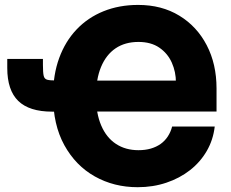

<svg xmlns="http://www.w3.org/2000/svg" viewBox="-20 -758 950 788"><path d="M544.9 10.3Q447.8 10.3 369.1 -33.9Q290.5 -78.1 244.1 -162.1Q197.8 -246.1 197.8 -364.7Q197.8 -451.2 222.9 -519.8Q248 -588.4 294.4 -637.2Q340.8 -686 405 -711.9Q469.2 -737.8 546.9 -737.8Q643.6 -737.8 715.8 -693.8Q788.1 -649.9 828.4 -572.5Q868.7 -495.1 868.7 -395V-300.3H316.9V-427.2H735.4L702.1 -419.4Q702.1 -462.9 685.1 -501Q668 -539.1 633.8 -562.5Q599.6 -585.9 548.3 -585.9Q493.2 -585.9 454.3 -559.6Q415.5 -533.2 394.8 -483.4Q374 -433.6 374 -362.8Q374 -293 395.3 -243.2Q416.5 -193.4 455.8 -167.5Q495.1 -141.6 548.3 -141.6Q576.2 -141.6 598.9 -148.2Q621.6 -154.8 639.2 -167.2Q656.7 -179.7 668.7 -198Q680.7 -216.3 686.5 -238.8H861.3Q855 -184.1 828.6 -138.4Q802.2 -92.8 759.8 -59.6Q717.3 -26.4 662.6 -8.1Q607.9 10.3 544.9 10.3ZM9.8 -516.1H156.2V-491.7Q156.2 -460.4 159.2 -447.3Q162.1 -434.1 173.3 -430.9Q184.6 -427.7 210 -427.7H239.3V-299.8H193.8Q100.1 -299.8 54.9 -343.8Q9.8 -387.7 9.8 -479Z"/></svg>

Font: Inter 17pt ExtraBold
Style: Regular
Weight: 800
Version: Version 4.001;git-66647c0bb